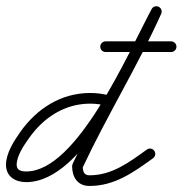

<svg xmlns="http://www.w3.org/2000/svg" viewBox="-29 -582 599 630"><path d="M333.5 -267.9C333.5 -267.9 333.5 -267.9 333.5 -267.9C311.1 -273.9 290.3 -276.9 266.9 -276.9C171.5 -276.9 91.7 -225.7 37.7 -149.1C16.6 -119.2 -9.3 -79.3 -9.3 -41.2C-9.3 -2.3 21.6 15.6 57 15.6C249.9 15.6 414.2 -376.7 499.4 -535.7C504 -544.2 500.8 -554.9 492.3 -559.4C483.8 -564 473.1 -560.8 468.6 -552.3C391.1 -407.8 225 -19.4 57 -19.4C41.4 -19.4 25.7 -22.8 25.7 -41.2C25.7 -71 50 -105.8 66.3 -128.9C113.7 -196.2 182.9 -241.9 266.9 -241.9C287.3 -241.9 305 -239.2 324.5 -234.1C333.9 -231.6 343.4 -237.2 345.9 -246.5C348.4 -255.9 342.8 -265.4 333.5 -267.9ZM468 -551.2C468 -551.2 468 -551.2 468 -551.2C390.2 -378.5 289.7 -216.1 209.3 -44.4C209.2 -44.2 208.7 -42.4 208.4 -40.7C208 -39 207.6 -37.3 207.6 -37C207.6 -1 225.3 28.2 264.6 28.2C347.4 28.2 409.5 -16.9 473.2 -62.8C481.1 -68.4 482.9 -79.4 477.2 -87.2C471.6 -95.1 460.6 -96.9 452.8 -91.2C395.6 -50.1 339.1 -6.8 264.6 -6.8C245.7 -6.8 242.6 -20.6 242.6 -37C242.6 -37.3 242.1 -35.3 241.7 -33.3C241.3 -31.3 240.8 -29.3 241 -29.6C321.5 -201.4 422 -364 500 -536.8C503.9 -545.6 500 -556 491.2 -560C482.4 -563.9 472 -560 468 -551.2ZM317.5 -411.3C317.5 -411.3 317.5 -411.3 317.5 -411.3C389.2 -411.3 460.8 -411.3 532.5 -411.3C542.2 -411.3 550 -419.1 550 -428.8C550 -438.4 542.2 -446.3 532.5 -446.3C532.5 -446.3 532.5 -446.3 532.5 -446.3C460.8 -446.3 389.2 -446.3 317.5 -446.3C307.8 -446.3 300 -438.4 300 -428.8C300 -419.1 307.8 -411.3 317.5 -411.3Z"/></svg>

Font: FRB American Cursive Guidelines
Style: Italic
Weight: 400
Italic angle: -25°
Version: Version 2.0;Modular Font Editor K font №1